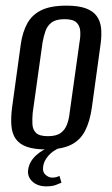

<svg xmlns="http://www.w3.org/2000/svg" viewBox="-20 -523 398 681"><path d="M144 7Q102 7 76 -2Q50 -11 36.5 -29.5Q23 -48 20.5 -76.5Q18 -105 23 -143L54 -368Q60 -409 76.5 -439.5Q93 -470 126 -486.5Q159 -503 216 -503Q258 -503 284 -493.5Q310 -484 323 -466Q336 -448 338.5 -423.5Q341 -399 337 -368L306 -143Q299 -92 281.5 -58.5Q264 -25 231 -9Q198 7 144 7ZM150 -40Q180 -40 195.5 -51.5Q211 -63 218 -82.5Q225 -102 227 -123L262 -373Q266 -395 264.5 -413.5Q263 -432 251 -443.5Q239 -455 209 -455Q179 -455 163.5 -443.5Q148 -432 141.5 -413.5Q135 -395 131 -373L96 -123Q94 -102 95 -82.5Q96 -63 108 -51.5Q120 -40 150 -40ZM144 138Q113 138 94.5 120.5Q76 103 80 78Q84 50 108 28Q132 6 160 -1L195 0Q167 11 151 30Q135 49 133 68Q130 87 141.5 97Q153 107 165 107Q174 107 180.5 105Q187 103 191 101L198 125Q191 128 178 133Q165 138 144 138Z"/></svg>

Font: Alumni Sans Medium
Style: Italic
Weight: 500
Italic angle: -8°
Designer: Robert E. Leuschke
Foundry: Robert E. Leuschke
Version: Version 1.016